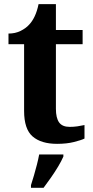

<svg xmlns="http://www.w3.org/2000/svg" viewBox="-20 -680 445 921"><path d="M253.9 10Q177.3 10 136.5 -25.4Q95.6 -60.7 95.6 -147.9V-468H20.7V-519Q53.2 -519 78.7 -531.7Q104.2 -544.4 119 -560.9Q134.3 -576.5 146.2 -601.4Q158 -626.2 165 -660.2H248.2V-536H376.3V-468H248.2V-158.2Q248.2 -113.6 263.7 -92.5Q279.1 -71.4 314.3 -71.4Q333.5 -71.4 351.4 -74Q369.3 -76.6 385.3 -80.2V-15.3Q369.4 -7.5 334.7 1.2Q300 10 253.9 10ZM128.6 208Q135.2 187.7 142.8 161.9Q150.4 136 157.2 109.3Q163.9 82.7 167.9 61H284V71Q275 92 259 118.7Q243 145.4 224.1 172.4Q205.2 199.4 188.9 221H128.6Z"/></svg>

Font: Noto Serif Lao
Style: Regular
Weight: 400
Designer: Monotype Design Team
Foundry: Monotype Imaging Inc.
Version: Version 2.003